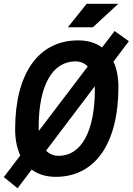

<svg xmlns="http://www.w3.org/2000/svg" viewBox="-41 -914 693 1003"><path d="M50.8 69.3 124.5 -27.8C157.7 -3.4 200.2 9.8 250.5 9.8C456.1 9.8 577.6 -164.6 577.6 -459.5C577.6 -511.2 568.8 -555.7 551.8 -592.3L632.3 -698.7L557.6 -752L492.2 -666C459 -690.4 417 -703.1 367.2 -703.1C160.2 -703.1 38.1 -530.8 38.1 -239.3C38.1 -185.5 47.4 -139.6 64.9 -102.1L-21 11.2ZM161.6 -230C161.1 -236.8 161.1 -244.1 161.1 -251.5C161.1 -466.3 232.4 -593.3 353 -593.3C378.9 -593.3 400.9 -584 417.5 -566.9ZM266.1 -100.1C239.3 -100.1 216.8 -109.4 199.7 -127L454.1 -463.4C454.6 -458 454.6 -452.6 454.6 -447.3C454.6 -229 384.3 -100.1 266.1 -100.1ZM313.5 -771.5H444.3L576.7 -894H411.6Z"/></svg>

Font: Cascadia Mono PL SemiBold
Style: Italic
Weight: 600
Italic angle: -10°
Monospace: yes
Designer: Aaron Bell
Foundry: Saja Typeworks
Version: Version 2404.023